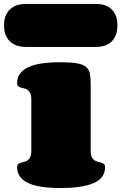

<svg xmlns="http://www.w3.org/2000/svg" viewBox="-54 -946 610 966"><path d="M402.3 -187Q402.3 -167 407.7 -156Q413.1 -145 421.1 -139.6Q429.2 -134.3 438.5 -132.1Q447.8 -129.9 455.8 -127.4Q463.9 -125 469.2 -120.4Q474.6 -115.7 474.6 -105Q474.6 -49.3 417 -24.7Q359.4 0 250.5 0Q197.8 0 157.2 -5.9Q116.7 -11.7 88.9 -24.7Q61 -37.6 46.6 -57.4Q32.2 -77.1 32.2 -105Q32.2 -115.7 37.6 -120.4Q43 -125 50.8 -127.4Q58.6 -129.9 67.9 -131.8Q77.1 -133.8 85 -139.4Q92.8 -145 98.1 -155.5Q103.5 -166 103.5 -186V-446.8Q103.5 -466.3 98.1 -477.1Q92.8 -487.8 85 -493.4Q77.1 -499 67.9 -501Q58.6 -502.9 50.8 -505.4Q43 -507.8 37.6 -512.5Q32.2 -517.1 32.2 -527.8Q32.2 -555.7 46.6 -575.4Q61 -595.2 88.9 -608.2Q116.7 -621.1 157.2 -627Q197.8 -632.8 250.5 -632.8Q303.2 -632.8 333.5 -627.4Q363.8 -622.1 379.2 -609.1Q394.5 -596.2 398.4 -574.2Q402.3 -552.2 402.3 -519ZM-33.7 -818.4Q-33.7 -851.1 -23.2 -871.8Q-12.7 -892.6 3.4 -904.8Q19.5 -917 38.1 -921.6Q56.6 -926.3 72.8 -926.3H430.7Q448.2 -926.3 467 -921.6Q485.8 -917 501.2 -904.8Q516.6 -892.6 526.6 -871.8Q536.6 -851.1 536.6 -818.4Q536.6 -785.6 526.6 -764.6Q516.6 -743.7 501.2 -731.4Q485.8 -719.2 467 -714.6Q448.2 -710 430.7 -710H72.8Q56.6 -710 38.1 -714.6Q19.5 -719.2 3.4 -731.4Q-12.7 -743.7 -23.2 -764.6Q-33.7 -785.6 -33.7 -818.4Z"/></svg>

Font: Corben
Style: Bold
Weight: 700
Designer: vernon adams
Foundry: vernon adams
Version: Version 1.101; ttfautohint (v1.6)